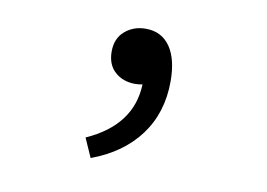

<svg xmlns="http://www.w3.org/2000/svg" viewBox="-50 -243 702 504"><g transform="rotate(10 301.0 9.5)"><path d="M195.3 138.2Q314.5 85 318.4 -24.9Q312.5 -23.9 307.9 -23.4Q303.2 -22.9 298.8 -22.9Q283.2 -22.9 269.5 -27.6Q255.9 -32.2 245.1 -42Q223.6 -61 223.6 -96.2Q223.6 -130.9 246.1 -150.4Q255.9 -159.2 269.8 -164.8Q283.7 -170.4 302.2 -170.4Q344.2 -170.4 367.2 -137.2Q389.6 -104.5 389.6 -45.4Q389.6 38.1 344.7 98.6Q299.8 158.7 217.8 189Z"/></g></svg>

Font: Hack
Style: Italic
Weight: 400
Italic angle: -11°
Monospace: yes
Designer: Christopher Simpkins
Foundry: Christopher Simpkins
Version: Version 2.019; ttfautohint (v1.4.1) -l 4 -r 80 -G 350 -x 0 -